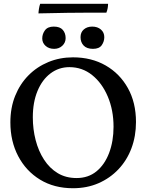

<svg xmlns="http://www.w3.org/2000/svg" viewBox="-20 -989 776 1018"><path d="M367 9Q267 9 192.5 -36.5Q118 -82 76.5 -161Q35 -240 35 -340Q35 -418 60.5 -481Q86 -544 131 -589.5Q176 -635 236.5 -660Q297 -685 367 -685Q465 -685 540 -642Q615 -599 658 -522Q701 -445 701 -342Q701 -267 677 -203Q653 -139 608 -91.5Q563 -44 502 -17.5Q441 9 367 9ZM386 -45Q448 -45 491.5 -80.5Q535 -116 558.5 -178Q582 -240 582 -317Q582 -405 551.5 -477Q521 -549 468.5 -591Q416 -633 348 -633Q292 -633 248 -600Q204 -567 179 -507Q154 -447 154 -367Q154 -304 169 -246Q184 -188 213.5 -142.5Q243 -97 286 -71Q329 -45 386 -45ZM473 -730Q440 -730 423.5 -747.5Q407 -765 407 -792Q407 -818 424.5 -833Q442 -848 469 -848Q497 -848 515 -832.5Q533 -817 533 -792Q533 -769 519.5 -749.5Q506 -730 473 -730ZM267 -730Q239 -730 221.5 -746Q204 -762 204 -785Q204 -809 218.5 -828.5Q233 -848 265 -848Q298 -848 313 -830.5Q328 -813 328 -787Q328 -763 310.5 -746.5Q293 -730 267 -730ZM553 -969Q553 -959 551 -946.5Q549 -934 544 -922Q519 -922 465 -922Q411 -922 338.5 -921Q266 -920 184 -918Q184 -926 186.5 -942Q189 -958 193 -969Z"/></svg>

Font: Vollkorn Medium
Style: Regular
Weight: 500
Designer: Friedrich Althausen
Foundry: Friedrich Althausen
Version: Version 5.000